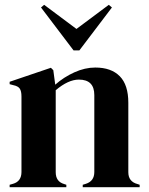

<svg xmlns="http://www.w3.org/2000/svg" viewBox="-20 -776 618 796"><path d="M20 0V-10L34 -14Q69 -24 69 -63V-376Q69 -398 62 -408.5Q55 -419 35 -423L20 -427V-437L191 -495L201 -485L209 -425Q244 -456 288 -476Q332 -496 375 -496Q441 -496 476.5 -460Q512 -424 512 -350V-62Q512 -23 550 -13L559 -10V0H323V-10L336 -14Q371 -25 371 -63V-382Q371 -446 307 -446Q263 -446 211 -402V-62Q211 -23 246 -13L255 -10V0ZM285 -567 150 -745 163 -756 297 -656 431 -756 444 -745 309 -567Z"/></svg>

Font: DeepMind Serif Display
Style: Regular
Weight: 400
Designer: Frank Grießhammer / Modifications: Colophon Foundry
Foundry: Colophon Foundry
Version: Version 5.003; ttfautohint (v1.8.2)